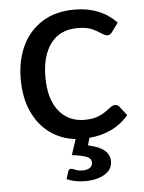

<svg xmlns="http://www.w3.org/2000/svg" viewBox="-51 -557 581 776"><g transform="rotate(-5 239.5 -169.0)"><path d="M262.5 178.5Q221.5 178.5 189 164L198.5 133.5Q200 129 202.5 126.5Q205 124 210.5 124Q215 124 221 126.8Q227 129.5 235.5 132Q244 134.5 257 134.5Q276.5 134.5 286.8 126.5Q297 118.5 297 106.5Q297 88.5 276.8 81Q256.5 73.5 218.5 69L239.5 5.5Q182 -0.5 137 -32.8Q92 -65 65.8 -121Q39.5 -177 39.5 -254.5Q39.5 -330 67.2 -389Q95 -448 149 -482Q203 -516 280.5 -516Q384.5 -516 450 -448.5L424.5 -413.5Q420 -407.5 415.8 -404.2Q411.5 -401 403.5 -401Q398 -401 392 -404.2Q386 -407.5 378.5 -412Q365 -421.5 343.8 -431Q322.5 -440.5 286.5 -440.5Q214.5 -440.5 177 -390.5Q139.5 -340.5 139.5 -254.5Q139.5 -165.5 178.2 -117Q217 -68.5 282 -68.5Q309.5 -68.5 328.2 -74.2Q347 -80 360 -88Q373 -96 382 -103.5Q390 -109.5 396.2 -113.5Q402.5 -117.5 409.5 -117.5Q421.5 -117.5 428 -108L455.5 -72.5Q397 -3 295.5 5.5L287 35.5Q333 45.5 353.5 63.2Q374 81 374 108Q374 140.5 343 159.5Q312 178.5 262.5 178.5Z"/></g></svg>

Font: Verano Sans Medium
Style: Regular
Weight: 500
Designer: Lukasz Dziedzic with Adam Twardoch and Botio Nikoltchev
Foundry: tyPoland Lukasz Dziedzic
Version: Version 3.001;December 28, 2019;FontCreator 12.0.0.2547 64-b